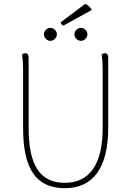

<svg xmlns="http://www.w3.org/2000/svg" viewBox="-20 -974 682 1006"><path d="M461 -922C453 -938 441 -947 427 -954L298 -857C299 -851 305 -842 311 -839ZM244 -760C262 -760 278 -776 278 -794C278 -812 262 -828 244 -828C226 -828 210 -812 210 -794C210 -776 226 -760 244 -760ZM404 -760C422 -760 438 -776 438 -794C438 -812 422 -828 404 -828C386 -828 370 -812 370 -794C370 -776 386 -760 404 -760ZM547 -673C547 -687 541 -695 530 -695C521 -695 516 -691 512 -687C516 -671 518 -640 518 -600V-304C518 -115 450 -16 320 -16C190 -16 130 -107 130 -304V-673C130 -687 124 -695 113 -695C104 -695 99 -691 95 -687C99 -671 101 -640 101 -600V-304C101 -87 170 12 320 12C469 12 547 -96 547 -304Z"/></svg>

Font: Arima Koshi Thin
Style: Regular
Weight: 250
Designer: Joana Correia and Natanael Gama
Foundry: NDISCOVER
Version: Version 1.019;PS 001.019;hotconv 1.0.88;makeotf.lib2.5.64775